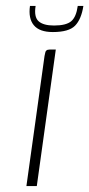

<svg xmlns="http://www.w3.org/2000/svg" viewBox="-20 -627 301 647"><path d="M69 0Q84 -109 99.5 -218.5Q115 -328 130 -438Q132 -445 132.5 -449.5Q133 -454 136.5 -457Q140 -460 147 -460H168L104 0ZM158 -519Q113 -519 94 -542Q75 -565 81 -607H100Q94 -570 110 -555.5Q126 -541 162 -541Q203 -541 220 -555.5Q237 -570 242 -607H261Q254 -562 233 -540.5Q212 -519 158 -519Z"/></svg>

Font: Genos ExtraLight
Style: Italic
Weight: 250
Italic angle: -8°
Designer: Robert E. Leuschke
Foundry: Robert E. Leuschke
Version: Version 1.010